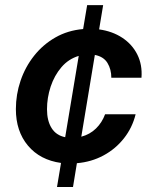

<svg xmlns="http://www.w3.org/2000/svg" viewBox="-20 -748 587 768"><path d="M208 0 224.1 -96.2Q140.1 -107.9 91.8 -165.5Q43.5 -223.1 43.5 -311.5Q43.5 -370.1 62.3 -425.3Q81.1 -480.5 116.5 -525.1Q151.9 -569.8 201.4 -598.1Q251 -626.5 312.5 -631.8L328.6 -727.5H392.6L376.5 -630.4Q429.7 -623 469.2 -596.9Q508.8 -570.8 529.3 -529.8Q549.8 -488.8 545.9 -437H425.3Q425.3 -470.7 409.9 -496.1Q394.5 -521.5 359.4 -528.3L305.2 -201.2Q339.8 -210.4 364 -234.1Q388.2 -257.8 400.4 -291H522.5Q509.3 -237.3 475.8 -194.8Q442.4 -152.3 394 -126.2Q345.7 -100.1 287.6 -95.2L272 0ZM240.7 -199.2 294.9 -524.4Q253.9 -512.2 225.6 -479Q197.3 -445.8 182.6 -401.4Q168 -356.9 168 -311Q168 -265.1 186.3 -235.8Q204.6 -206.5 240.7 -199.2Z"/></svg>

Font: Inter Display SemiBold
Style: Italic
Weight: 600
Italic angle: -9.39999°
Designer: Rasmus Andersson
Foundry: rsms
Version: Version 4.000;git-a52131595